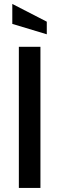

<svg xmlns="http://www.w3.org/2000/svg" viewBox="-20 -932 294 952"><path d="M73.5 0V-700H180.5V0ZM212 -762 41 -813.5V-912.5L212 -824.5Z"/></svg>

Font: Cabin SemiCondensedMedium
Style: Regular
Weight: 500
Width: 4
Designer: Pablo Impallari
Foundry: Pablo Impallari. http://www.impallari.com Igino Marini. http://www.ikern.com
Version: Version 3.001